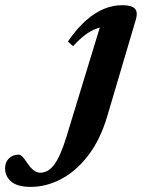

<svg xmlns="http://www.w3.org/2000/svg" viewBox="-247 -466 562 751"><path d="M172.7 -12Q145.4 80.5 98 142.1Q50.6 203.8 -7.8 234.4Q-66.1 265 -126.7 265Q-178.6 265 -202.9 244.5Q-227.2 223.9 -227.2 192.4Q-227.2 169.1 -212.5 154Q-197.9 138.9 -173.3 138.9Q-167.5 138.9 -159.9 146.2Q-152.4 153.6 -139.3 173.2Q-125.8 192.8 -113.6 201.2Q-101.3 209.6 -90.4 209.6Q-75.4 209.6 -61.8 202.5Q-48.3 195.5 -35.9 179.3Q-23.4 163 -11.2 135.5Q1 107.9 13.5 67.1L151.9 -386.3L178.7 -361.7Q154.2 -362.5 131.5 -354.5Q108.9 -346.5 86.2 -329.5Q63.6 -312.4 38.7 -285.4L18.5 -303.5Q53.1 -353.9 88.4 -385.2Q123.6 -416.5 159.3 -431.1Q194.9 -445.7 230 -445.7Q255.3 -445.7 269.1 -439.9Q283 -434 286.5 -421.7Q290.1 -409.4 284.4 -389.7Z"/></svg>

Font: Newsreader Text
Style: Italic
Weight: 400
Italic angle: -17°
Designer: Hugues Gentile
Foundry: Production Type
Version: Version 1.001